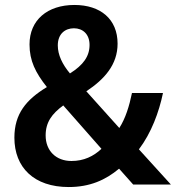

<svg xmlns="http://www.w3.org/2000/svg" viewBox="-20 -744 709 774"><path d="M280 -724C171 -724 99 -663 99 -565C99 -499 123 -451 169 -393C85 -342 38 -285 38 -189C38 -69 117 10 257 10C342 10 405 -18 460 -64L517 0H669L540 -142C590 -208 621 -292 637 -369H512C501 -316 486 -267 461 -228L328 -376C402 -425 454 -484 454 -568C454 -667 385 -724 280 -724ZM278 -630C313 -630 341 -607 341 -563C341 -517 316 -482 262 -448C231 -485 213 -523 213 -561C213 -608 243 -630 278 -630ZM235 -319 389 -144C357 -114 318 -95 268 -95C206 -95 164 -136 164 -198C164 -251 189 -285 235 -319Z"/></svg>

Font: Noto Sans Armenian SemiCondensed SemiBold
Style: Regular
Weight: 600
Width: 4
Designer: Monotype Design Team
Foundry: Monotype Imaging Inc.
Version: Version 2.008